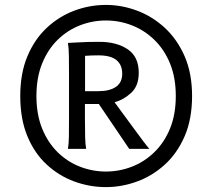

<svg xmlns="http://www.w3.org/2000/svg" viewBox="-20 -745 821 777"><path d="M408.7 -725.1Q472.7 -725.1 534.7 -701.9Q596.7 -678.7 647 -632.3Q697.3 -585.9 727.3 -517.1Q757.3 -448.2 757.3 -356.4Q757.3 -263.2 727.3 -193.8Q697.3 -124.5 647 -78.9Q596.7 -33.2 534.7 -10.5Q472.7 12.2 408.7 12.2Q342.8 12.2 280.8 -10.5Q218.8 -33.2 169.2 -78.9Q119.6 -124.5 90.8 -193.8Q62 -263.2 62 -356.4Q62 -448.2 90.8 -517.1Q119.6 -585.9 169.2 -632.3Q218.8 -678.7 280.8 -701.9Q342.8 -725.1 408.7 -725.1ZM408.7 -662.1Q354.5 -662.1 304 -642.6Q253.4 -623 213.6 -584.2Q173.8 -545.4 150.6 -488.3Q127.4 -431.2 127.4 -356.4Q127.4 -281.7 150.6 -224.6Q173.8 -167.5 213.6 -128.7Q253.4 -89.8 304 -70.3Q354.5 -50.8 408.7 -50.8Q462.9 -50.8 513.4 -70.3Q564 -89.8 604.2 -128.7Q644.5 -167.5 668 -224.6Q691.4 -281.7 691.4 -356.4Q691.4 -431.2 668 -488.3Q644.5 -545.4 604.2 -584.2Q564 -623 513.4 -642.6Q462.9 -662.1 408.7 -662.1ZM323.7 -324.2V-268.6Q323.7 -223.6 324.5 -192.1Q325.2 -160.6 328.6 -142.6H254.9Q258.3 -161.1 258.8 -192.4Q259.3 -223.6 259.3 -268.6V-438Q259.3 -482.9 258.8 -517.8Q258.3 -552.7 254.9 -571.3Q262.2 -571.3 297.6 -573.5Q333 -575.7 382.3 -575.7Q451.7 -575.7 496.6 -545.7Q541.5 -515.6 541.5 -450.7Q541.5 -397.5 511 -369.4Q480.5 -341.3 443.8 -331.1Q456.1 -314 477.1 -285.6Q498 -257.3 520.3 -226.8Q542.5 -196.3 560.3 -172.9Q578.1 -149.4 584.5 -142.6H502.9L379.9 -324.2ZM324.2 -519V-376H377.4Q423.8 -376 449.2 -393.6Q474.6 -411.1 474.6 -446.8Q474.6 -482.4 451.4 -501.7Q428.2 -521 377.9 -521Q361.8 -521 349.1 -520.5Q336.4 -520 324.2 -519Z"/></svg>

Font: Kanchenjunga Medium
Style: Regular
Weight: 500
Version: Version 2.001